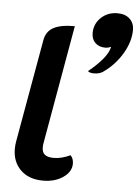

<svg xmlns="http://www.w3.org/2000/svg" viewBox="-55 -828 638 880"><g transform="rotate(5 263.5 -388.0)"><path d="M35 -125Q35 -141 38 -159L122 -633Q129 -673 162 -691Q195 -709 260 -709L164 -164Q162 -156 162 -142Q162 -120 175 -109.5Q188 -99 216 -99Q252 -99 292 -118Q306 -104 306 -80Q306 -43 268.5 -17Q231 9 176 9Q111 9 73 -28Q35 -65 35 -125ZM434 -629Q420 -623 408 -623Q379 -623 361.5 -639.5Q344 -656 344 -685Q344 -727 374.5 -756Q405 -785 450 -785Q486 -785 506.5 -765.5Q527 -746 527 -715Q527 -662 495 -607Q463 -552 410 -514Q393 -501 366 -501Q346 -501 338 -509Q424 -579 434 -629Z"/></g></svg>

Font: K2D
Style: Bold Italic
Weight: 700
Italic angle: -10°
Designer: Katatrad Aksorn Co.,Ltd.
Foundry: Cadson Demak Co.,Ltd.
Version: Version 1.000; ttfautohint (v1.6)